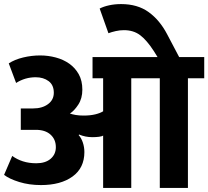

<svg xmlns="http://www.w3.org/2000/svg" viewBox="-20 -922 1022 942"><path d="M23 -611Q52 -630 93.5 -640Q135 -650 177 -650Q216 -650 253.5 -640Q291 -630 320 -609.5Q349 -589 366.5 -557.5Q384 -526 384 -482Q384 -439 364 -408.5Q344 -378 323 -365Q334 -361 351 -358Q368 -355 390 -355Q423 -355 447.5 -361Q472 -367 486 -376V-538H434V-642H753L735 -671Q700 -725 667.5 -749.5Q635 -774 588 -774Q568 -774 548 -769.5Q528 -765 512 -759L469 -880Q488 -890 515.5 -896Q543 -902 574 -902Q655 -902 709.5 -862.5Q764 -823 800 -754L859 -642H982V-538H902V0H764V-538H624V0H486V-257Q481 -253 466 -251Q451 -249 433 -249Q399 -249 368 -262L366 -259Q379 -245 386.5 -222.5Q394 -200 394 -176Q394 -98 336 -56Q278 -14 181 -14Q123 -14 74.5 -29Q26 -44 0 -64L40 -157Q63 -140 92.5 -130.5Q122 -121 158 -121Q203 -121 228.5 -143Q254 -165 254 -200Q254 -238 228 -261.5Q202 -285 156 -285H82V-390H143Q187 -390 215.5 -411Q244 -432 244 -467Q244 -505 218.5 -524Q193 -543 155 -543Q103 -543 59 -515Z"/></svg>

Font: Ek Mukta ExtraBold
Style: Regular
Weight: 800
Designer: Girish Dalvi and Yashodeep Gholap
Foundry: Ek Type
Version: Version 2.538;PS 1.002;hotconv 16.6.51;makeotf.lib2.5.65220;